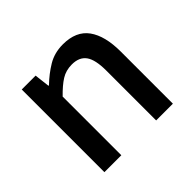

<svg xmlns="http://www.w3.org/2000/svg" viewBox="-124 -652 803 803"><g transform="rotate(-45 277.0 -250.5)"><path d="M77 0V-489H159L167 -421H170Q204 -454 243 -477.5Q282 -501 332 -501Q410 -501 446 -451Q482 -401 482 -308V0H383V-295Q383 -359 363 -387Q343 -415 299 -415Q264 -415 237 -398Q210 -381 177 -347V0Z"/></g></svg>

Font: Mada Medium
Style: Regular
Weight: 500
Designer: Khaled Hosny
Version: Version 1.5